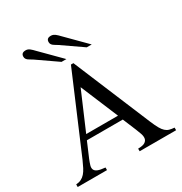

<svg xmlns="http://www.w3.org/2000/svg" viewBox="-203 -1042 1125 1189"><g transform="rotate(-30 359.5 -447.5)"><path d="M450.2 0V-18.6Q484.9 -19 499.5 -28.6Q514.2 -38.1 516.6 -53.2Q519 -68.4 512.5 -87.6Q505.9 -106.9 497.6 -127L458 -222.2H201.2L156.2 -116.7Q147 -94.2 142.1 -77.1Q137.2 -60.1 142.3 -47.9Q147.5 -35.6 164.8 -28.6Q182.1 -21.5 216.8 -18.6V0H7.3V-18.6Q28.3 -20 43.9 -27.6Q59.6 -35.2 72 -49.3Q84.5 -63.5 95.2 -84.2Q106 -105 117.7 -131.8L350.1 -677.7H367.7L597.7 -127Q612.3 -92.3 624 -71.5Q635.7 -50.8 648.2 -39.6Q660.6 -28.3 675.5 -24.2Q690.4 -20 710.9 -18.6V0ZM332 -526.4 216.8 -257.8H444.3ZM308.1 -721.2 163.6 -821.3Q156.2 -826.2 148.2 -830.6Q140.1 -835 133.8 -839.8Q127.4 -844.7 123.3 -851.1Q119.1 -857.4 119.1 -867.2Q119.1 -880.4 126.7 -887.5Q134.3 -894.5 151.4 -894.5Q167 -894.5 180.2 -883.5Q193.4 -872.6 204.1 -860.8L342.8 -721.2ZM488.3 -721.2 343.8 -821.3Q336.4 -826.2 328.6 -830.6Q320.8 -835 314.5 -839.8Q308.1 -844.7 304 -851.1Q299.8 -857.4 299.8 -867.2Q299.8 -880.4 307.1 -887.5Q314.5 -894.5 331.5 -894.5Q340.3 -894.5 347.4 -891.4Q354.5 -888.2 361.1 -883.5Q367.7 -878.9 373.5 -872.8Q379.4 -866.7 385.3 -860.8L523.9 -721.2Z"/></g></svg>

Font: Doulos SIL Compact
Style: Regular
Weight: 400
Designer: Walt Agee, Victor Gaultney, Peter Martin, Debbi Hosken
Foundry: SIL International
Version: Version 4.110; 2011; Maintenance release ; LnSpcTght